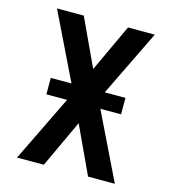

<svg xmlns="http://www.w3.org/2000/svg" viewBox="-109 -825 819 914"><g transform="rotate(15 300.0 -367.5)"><path d="M59 0 218 -327H116V-408H218L59 -735H191L300 -501L409 -735H541L382 -408H484V-327H382L541 0H409L300 -234L191 0Z"/></g></svg>

Font: Iosevka Aile
Style: Bold
Weight: 700
Designer: Belleve Invis
Foundry: Belleve Invis
Version: Version 28.0.1; ttfautohint (v1.8.4)